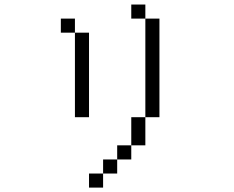

<svg xmlns="http://www.w3.org/2000/svg" viewBox="-20 -770 1040 852"><path d="M437.5 0H375V62.5H437.5ZM437.5 0H500V-62.5H437.5ZM500 -62.5H562.5V-125H500ZM562.5 -125H625Q625 -125 625 -250H562.5Q562.5 -250 562.5 -125ZM625 -250H687.5V-687.5H625ZM312.5 -625Q312.5 -625 312.5 -250H375Q375 -250 375 -625ZM312.5 -625V-687.5H250V-625ZM625 -687.5V-750H562.5V-687.5Z"/></svg>

Font: Unifont
Style: Regular
Weight: 500
Version: Version 15.1.04